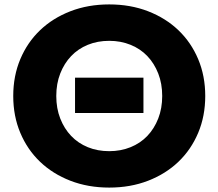

<svg xmlns="http://www.w3.org/2000/svg" viewBox="-20 -780 990 870"><path d="M40 -345Q40 -436 72 -512Q104 -588 161.5 -643Q219 -698 299 -729Q379 -760 475 -760Q571 -760 651 -729Q731 -698 788.5 -643Q846 -588 878 -512Q910 -436 910 -345Q910 -254 878 -178Q846 -102 788.5 -47Q731 8 651 39Q571 70 475 70Q379 70 299 39Q219 8 161.5 -47Q104 -102 72 -178Q40 -254 40 -345ZM235 -345Q235 -289 253 -243Q271 -197 302.5 -164Q334 -131 378 -113Q422 -95 475 -95Q527 -95 571.5 -113Q616 -131 647.5 -164Q679 -197 697 -243Q715 -289 715 -345Q715 -401 697 -447Q679 -493 647.5 -526Q616 -559 571.5 -577Q527 -595 475 -595Q422 -595 378 -577Q334 -559 302.5 -526Q271 -493 253 -447Q235 -401 235 -345ZM320 -428H630V-268H320Z"/></svg>

Font: OA Gothic ExtraBold
Style: Regular
Weight: 800
Designer: Choi Chi-young, Lee Jaesang, Lee Juhyun, Han Dohee
Foundry: DDUNGSANG CORP.
Version: Version 1.000;Build 20210203